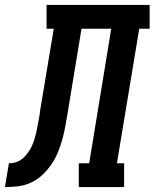

<svg xmlns="http://www.w3.org/2000/svg" viewBox="-76 -755 624 775"><path d="M-56 0 -40 -96Q-28 -96 -15.5 -99Q-3 -102 8 -109.5Q19 -117 27.5 -127Q36 -137 43 -148Q50 -159 55 -171Q60 -183 63.5 -195Q67 -207 70 -219Q73 -231 75 -243.5Q77 -256 79.5 -268Q82 -280 84 -292Q84 -295 84.5 -297Q85 -299 85 -301L86 -307Q86 -309 86.5 -311Q87 -313 87 -315L141 -639H112V-735H528V-639H486L396 -96H425V0H242V-96H284L373 -639H253L197 -299Q193 -273 188 -246.5Q183 -220 176 -194Q169 -168 158.5 -142Q148 -116 132.5 -93Q117 -70 96 -50Q75 -30 49 -18Q23 -6 -3.5 -3Q-30 0 -56 0Z"/></svg>

Font: Iosevka Slab Oblique
Style: Bold
Weight: 700
Italic angle: -9°
Monospace: yes
Designer: Belleve Invis
Foundry: Belleve Invis
Version: Version 11.1.1; ttfautohint (v1.8.3)